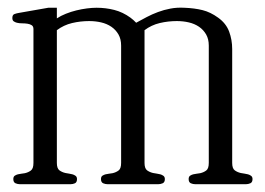

<svg xmlns="http://www.w3.org/2000/svg" viewBox="-20 -473 680 493"><path d="M628.4 -13.2Q628.4 -4.9 622.8 -2.4Q617.2 0 611.3 0H481.4Q475.6 0 470 -2.4Q464.4 -4.9 464.4 -13.2Q464.4 -19.5 468.3 -22Q472.2 -24.4 476.1 -25.4Q480 -26.4 484.6 -26.9Q489.3 -27.3 494.1 -28.3Q502.9 -30.3 509.5 -35.2Q516.1 -40 516.1 -54.7V-356Q516.1 -372.6 509.3 -384.5Q502.4 -396.5 491 -404.3Q479.5 -412.1 464.8 -415.5Q450.2 -418.9 434.1 -418.9Q411.6 -418.9 390.1 -413.8Q368.7 -408.7 351.1 -395.5V-54.7Q351.1 -40.5 357.7 -35.6Q364.3 -30.8 373 -28.8Q378.4 -27.8 383.1 -27.1Q387.7 -26.4 391.6 -25.4Q395.5 -24.4 399.4 -21.7Q403.3 -19 403.3 -13.2Q403.3 -4.9 397.7 -2.4Q392.1 0 386.2 0H256.3Q250.5 0 244.9 -2.4Q239.3 -4.9 239.3 -13.2Q239.3 -19.5 243.2 -22Q247.1 -24.4 251 -25.4Q254.9 -26.4 259.5 -26.9Q264.2 -27.3 269 -28.3Q277.8 -30.3 284.4 -35.2Q291 -40 291 -54.7V-356Q291 -372.6 284.2 -384.5Q277.3 -396.5 265.9 -404.3Q254.4 -412.1 239.7 -415.5Q225.1 -418.9 209 -418.9Q186.5 -418.9 165 -413.8Q143.6 -408.7 126 -395.5V-54.7Q126 -40.5 132.6 -35.6Q139.2 -30.8 147.9 -28.8Q153.3 -27.8 157.7 -27.1Q162.1 -26.4 166 -25.4Q169.9 -24.4 173.8 -21.7Q177.7 -19 177.7 -13.2Q177.7 -4.9 172.4 -2.4Q167 0 161.1 0H31.2Q25.4 0 19.8 -2.4Q14.2 -4.9 14.2 -13.2Q14.2 -19.5 18.1 -22Q22 -24.4 25.9 -25.4Q29.8 -26.4 34.4 -26.9Q39.1 -27.3 43.9 -28.3Q52.7 -30.3 59.3 -35.2Q65.9 -40 65.9 -54.7V-398.4Q65.9 -405.3 61.5 -408.2Q57.1 -411.1 50.5 -412.1Q43.9 -413.1 36.6 -413.1Q29.3 -413.1 23.4 -414.6Q19.5 -415.5 15.6 -418Q11.7 -420.4 11.7 -426.8Q11.7 -435.1 17.3 -437Q22.9 -439 28.8 -439.9L104 -453.1H126V-425.8Q136.2 -432.6 149.2 -437.7Q162.1 -442.9 176 -446.3Q189.9 -449.7 203.4 -451.4Q216.8 -453.1 228 -453.1Q251.5 -453.1 273.4 -447.5Q295.4 -441.9 314.9 -427.7Q322.8 -421.9 329.6 -414.6Q342.8 -421.9 356.7 -429.2Q370.6 -436.5 385.7 -442.1Q400.9 -447.8 417.5 -450.9Q434.1 -454.1 453.1 -453.1Q479.5 -452.1 500 -447Q520.5 -441.9 540 -427.7Q560.5 -413.1 568.4 -391.8Q576.2 -370.6 576.2 -347.2V-54.7Q576.2 -40.5 582.8 -35.6Q589.4 -30.8 598.1 -28.8Q603.5 -27.8 608.2 -27.1Q612.8 -26.4 616.7 -25.4Q620.6 -24.4 624.5 -21.7Q628.4 -19 628.4 -13.2Z"/></svg>

Font: Atsinvsda
Style: Regular
Weight: 400
Designer: Al Webster
Foundry: Al Webster and Michael Everson
Version: Version 2.000